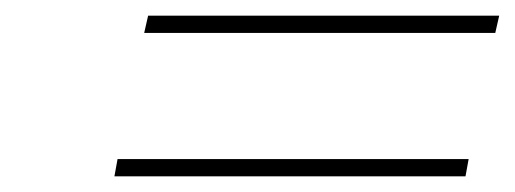

<svg xmlns="http://www.w3.org/2000/svg" viewBox="-20 -458 657 245"><path d="M169 -438 164 -416H612L617 -438ZM126 -233H574L578 -255H130Z"/></svg>

Font: LT Wave Mono Thin
Style: Italic
Weight: 100
Designer: Daniel Lyons
Version: Version 2.5 (Glyphs App)